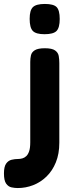

<svg xmlns="http://www.w3.org/2000/svg" viewBox="-110 -737 363 971"><path d="M-20 214Q-36 214 -52 210.5Q-68 207 -79 191.5Q-90 176 -90 140Q-90 106 -79 90.5Q-68 75 -51.5 71Q-35 67 -18 67Q-8 67 3 64Q14 61 23 52.5Q32 44 37.5 27.5Q43 11 43 -17V-424Q43 -441 46.5 -457Q50 -473 66 -483Q82 -493 117 -493Q153 -493 168.5 -482Q184 -471 187 -454Q190 -437 190 -418V-15Q190 41 172.5 84Q155 127 125 156Q95 185 57.5 199.5Q20 214 -20 214ZM115 -564Q72 -564 56 -580.5Q40 -597 40 -642Q40 -685 56.5 -701Q73 -717 117 -717Q161 -717 176.5 -701Q192 -685 192 -641Q192 -597 176 -580.5Q160 -564 115 -564Z"/></svg>

Font: Fredoka SemiCondensed SemiBold
Style: Regular
Weight: 600
Width: 4
Designer: Ben Nathan
Foundry: Milena B. Brandão, Ben Nathan
Version: Version 2.001